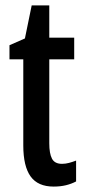

<svg xmlns="http://www.w3.org/2000/svg" viewBox="-20 -679 316 709"><path d="M209 -74Q222 -74 235 -77.5Q248 -81 261 -86V-9Q244 0 223.5 5Q203 10 178 10Q120 10 93 -27.5Q66 -65 66 -142V-460H15V-512L72 -537L97 -659H162V-540H254V-460H162V-150Q162 -112 172 -93Q182 -74 209 -74Z"/></svg>

Font: Noto Sans Georgian ExtraCondensed Medium
Style: Regular
Weight: 500
Width: 2
Designer: Monotype Design Team, Akaki Razmadze
Foundry: Google LLC
Version: Version 2.005; ttfautohint (v1.8.4.7-5d5b)